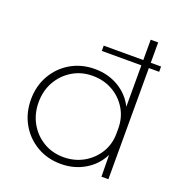

<svg xmlns="http://www.w3.org/2000/svg" viewBox="-133 -844 902 966"><g transform="rotate(20 317.5 -361.0)"><path d="M549.8 0H512.7L511.2 -116.2Q481.9 -57.1 425 -23.7Q368.2 9.8 297.9 9.8Q225.6 9.8 168.7 -23.7Q111.8 -57.1 79.1 -114.7Q46.4 -172.4 46.4 -244.1Q46.4 -316.4 79.1 -373.8Q111.8 -431.2 168.7 -464.6Q225.6 -498 297.9 -498Q367.7 -498 424.1 -465.1Q480.5 -432.1 509.8 -373.5V-595.2H297.9V-623.5H509.8V-732.4H549.8V-623.5H605V-595.2H549.8ZM298.8 -26.9Q356.9 -26.9 404.5 -53.5Q452.1 -80.1 480.7 -126.2Q509.3 -172.4 509.3 -231V-257.8Q509.3 -315.4 481.2 -361.8Q453.1 -408.2 405.5 -435.1Q357.9 -461.9 298.8 -461.9Q238.8 -461.9 190.9 -433.1Q143.1 -404.3 115.2 -355.2Q87.4 -306.2 87.4 -244.1Q87.4 -182.6 115.2 -133.3Q143.1 -84 190.9 -55.4Q238.8 -26.9 298.8 -26.9Z"/></g></svg>

Font: Kumbh Sans ExtraLight
Style: Regular
Weight: 250
Version: Version 1.005